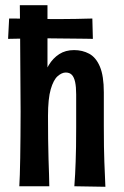

<svg xmlns="http://www.w3.org/2000/svg" viewBox="-20 -715 474 736"><path d="M54 -1Q55 -17 56 -45Q57 -73 57.5 -110Q58 -147 58.5 -191.5Q59 -236 59 -287Q59 -328 58.5 -366Q58 -404 58 -441.5Q58 -479 57.5 -519Q57 -559 57 -602.5Q57 -646 56 -695H162Q162 -651 162 -607Q162 -563 162 -520.5Q162 -478 162 -435.5Q162 -393 162.5 -352Q163 -311 164 -270Q164 -223 164.5 -181.5Q165 -140 166 -106Q167 -72 168 -45.5Q169 -19 169 -1ZM384 1 265 -1Q267 -25 268 -47.5Q269 -70 270 -95Q271 -120 271.5 -152Q272 -184 272 -228Q272 -245 272 -263Q272 -281 272 -303.5Q272 -326 272 -353Q272 -382 268 -400.5Q264 -419 255.5 -428Q247 -437 232 -437Q217 -437 201 -423Q185 -409 174.5 -373Q164 -337 164 -270L123 -245Q123 -287 127 -327.5Q131 -368 141 -403.5Q151 -439 167 -465.5Q183 -492 207 -507.5Q231 -523 264 -523Q296 -523 322 -509Q348 -495 363 -459.5Q378 -424 378 -361Q378 -327 378 -305.5Q378 -284 378 -268.5Q378 -253 378 -233Q378 -187 378.5 -153.5Q379 -120 380 -95Q381 -70 382 -47Q383 -24 384 1ZM11 -566 15 -644Q18 -644 32.5 -644Q47 -644 69 -643.5Q91 -643 118 -642.5Q145 -642 175 -642Q195 -642 220.5 -642Q246 -642 269.5 -642.5Q293 -643 311 -643.5Q329 -644 334 -644L336 -566Q329 -566 309.5 -566.5Q290 -567 264.5 -567Q239 -567 213 -567.5Q187 -568 169 -568Q104 -568 61.5 -567Q19 -566 11 -566Z"/></svg>

Font: Truculenta
Style: Bold
Weight: 700
Designer: Ivan Castro, Eva Sanz & Omnibus-Type Team
Foundry: Omnibus-Type
Version: Version 1.002